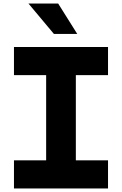

<svg xmlns="http://www.w3.org/2000/svg" viewBox="-20 -1066 690 1086"><path d="M59 0V-159H241V-641H59V-800H591V-641H409V-159H591V0ZM417 -874H285L141 -1046H309Z"/></svg>

Font: Martian Mono SemiCondensed
Style: Bold
Weight: 700
Width: 4
Designer: Roman Shamin
Foundry: Evil Martians
Version: Version 1.000